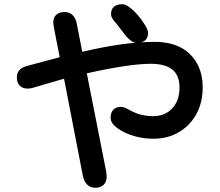

<svg xmlns="http://www.w3.org/2000/svg" viewBox="-20 -803 1040 906"><path d="M678.7 -647.5Q678.7 -627 667 -614.3Q652.3 -600.6 625 -600.6Q597.7 -600.6 561.5 -649.4Q530.3 -691.4 524.4 -697.3Q513.7 -709 508.8 -718.3Q503.9 -727.5 503.9 -736.3Q503.9 -756.8 515.6 -769.5Q530.3 -783.2 557.6 -783.2Q579.1 -783.2 614.3 -749Q646.5 -715.8 668 -678.7Q678.7 -660.2 678.7 -647.5ZM368.2 -558.6Q566.4 -605.5 710 -605.5Q818.4 -605.5 877.4 -546.4Q936.5 -487.3 936.5 -390.6Q936.5 -294.9 882.8 -229.5Q859.4 -200.2 826.2 -180.7Q773.4 -148.4 704.1 -148.4Q628.9 -148.4 564.5 -179.7Q536.1 -194.3 519 -210.9Q502 -227.5 502 -247.1Q502 -272.5 515.1 -285.6Q528.3 -298.8 551.8 -298.8Q564.5 -298.8 585.9 -286.6Q607.4 -274.4 626 -267.6Q661.1 -254.9 703.1 -254.9Q758.8 -254.9 793 -292Q827.1 -329.1 827.1 -389.6Q827.1 -441.4 799.8 -468.8Q766.6 -502 691.4 -502Q591.8 -502 389.6 -457L481.4 7.8L483.4 29.3Q483.4 54.7 469.2 68.8Q455.1 83 430.7 83Q383.8 83 371.1 27.3Q371.1 27.3 282.2 -431.6L127.9 -386.7L112.3 -384.8Q86.9 -384.8 73.2 -398.4Q59.6 -412.1 59.6 -438.5Q59.6 -476.6 101.6 -490.2L261.7 -533.2L234.4 -672.9L231.4 -695.3Q231.4 -728.5 255.9 -740.2Q267.6 -746.1 285.2 -746.1Q327.1 -746.1 340.8 -698.2Q340.8 -697.3 368.2 -558.6Z"/></svg>

Font: FakePearl
Style: SemiBold
Weight: 400
Version: Version 1.2